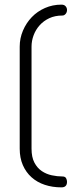

<svg xmlns="http://www.w3.org/2000/svg" viewBox="-20 -788 329 828"><path d="M245 20Q206 20 173 9Q140 -2 116 -23.5Q92 -45 78.5 -76Q65 -107 65 -147V-587Q65 -623 79 -656Q93 -689 117 -714Q141 -739 174 -753.5Q207 -768 245 -768Q257 -768 263 -761Q269 -754 269 -745Q269 -735 263 -728Q257 -721 249 -721Q217 -721 192.5 -709.5Q168 -698 151 -679Q134 -660 125 -636Q116 -612 116 -587V-147Q116 -110 128.5 -86.5Q141 -63 160.5 -50Q180 -37 203.5 -32Q227 -27 249 -27Q261 -27 265 -19.5Q269 -12 269 -4Q269 20 245 20Z"/></svg>

Font: AkaAcidDosis
Style: Light
Weight: 300
Designer: Edgar Tolentino, Pablo Impallari, Igino Marini, Aka-Acid
Foundry: Edgar Tolentino, Pablo Impallari, Igino Marini, Aka-Acid
Version: Version 1.007